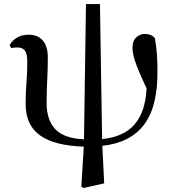

<svg xmlns="http://www.w3.org/2000/svg" viewBox="-20 -710 853 951"><path d="M394 221.2 382.8 213.9 395 16.1Q252 12.2 179.4 -38.6Q106.9 -89.4 106.9 -194.8Q106.9 -247.6 111.1 -300Q115.2 -352.5 115.2 -399.9Q115.2 -443.4 103.8 -459.2Q92.3 -475.1 63 -475.1Q55.7 -475.1 48.8 -473.9Q42 -472.7 35.2 -472.2L27.8 -486.8Q40 -508.8 63.7 -523.4Q87.4 -538.1 122.1 -538.1Q167 -538.1 191.9 -509.5Q216.8 -481 216.8 -425.8Q216.8 -368.2 213.9 -313.2Q210.9 -258.3 210.9 -199.2Q210.9 -115.7 253.9 -70.1Q296.9 -24.4 396 -20L405.8 -689.9H475.1L485.8 -21Q594.2 -32.2 647.2 -94.5Q700.2 -156.7 706.1 -272Q675.3 -337.4 660.4 -375.5Q645.5 -413.6 640.9 -435.3Q636.2 -457 636.2 -473.1Q636.2 -508.3 655.3 -525.1Q674.3 -542 695.8 -542Q730.5 -542 747.1 -521Q759.8 -451.7 759.8 -368.2Q763.2 -185.5 694.6 -94Q626 -2.4 486.8 12.2L496.1 198.2Z"/></svg>

Font: Source Han Serif TW SemiBold
Style: Regular
Weight: 600
Designer: Ryoko NISHIZUKA Ë•øÂ°öÊ∂ºÂ≠ê (kana & ideographs); Frank Grie√ühammer (Latin, Greek & Cyrillic); Wenlong ZHANG Âº†ÊñáÈæô 
Foundry: Adobe
Version: Version 2.003;hotconv 1.1.1;makeotfexe 2.6.0